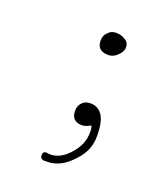

<svg xmlns="http://www.w3.org/2000/svg" viewBox="-68 -254 298 366"><g transform="rotate(20 81.0 -71.0)"><path d="M108 -164Q85 -164 85 -185Q85 -196 92 -202Q98 -209 108 -209Q119 -209 126 -204Q135 -200 135 -189Q135 -180 126 -172Q118 -164 108 -164ZM60 67Q54 65 54 59Q54 51 61 51L68 52Q90 52 108 31Q126 11 126 -13V-18Q126 -20 125.5 -22Q125 -24 124 -27Q114 -21 107 -21Q85 -21 85 -43Q85 -53 92 -60Q98 -66 108 -66Q124 -66 132.5 -53Q141 -40 141 -11Q141 19 119 41Q96 67 68 67Z"/></g></svg>

Font: Puppies Play
Style: Regular
Weight: 400
Designer: Robert E. Leuschke
Foundry: Robert E. Leuschke
Version: Version 1.010; ttfautohint (v1.8.3)